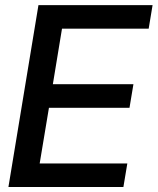

<svg xmlns="http://www.w3.org/2000/svg" viewBox="-20 -748 630 768"><path d="M13.7 0 133.8 -727.5H590.3L574.7 -633.3H228L191.4 -411.1H513.7L498 -316.9H175.8L138.7 -94.2H489.3L473.6 0Z"/></svg>

Font: Inter Tight Medium
Style: Italic
Weight: 500
Italic angle: -9.39999°
Designer: Rasmus Andersson
Foundry: rsms
Version: Version 3.004